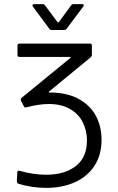

<svg xmlns="http://www.w3.org/2000/svg" viewBox="-20 -718 576 934"><path d="M221 -268Q307 -268 364 -236Q421 -204 447.5 -152.5Q474 -101 474 -38Q474 37 438.5 90Q403 143 342 169.5Q281 196 205 196Q136 196 70 176Q62 173 62 164L64 121Q64 116 67.5 113.5Q71 111 76 113Q142 132 205 132Q294 132 348.5 90Q403 48 403 -35Q403 -82 383 -122.5Q363 -163 321 -187.5Q279 -212 217 -212Q169 -212 109 -196Q107 -195 104 -195Q99 -195 96 -201L82 -228Q81 -230 81 -233Q81 -238 85 -242L322 -436Q324 -438 323 -439.5Q322 -441 320 -441H75Q65 -441 65 -451V-496Q65 -506 75 -506H417Q427 -506 427 -496V-451Q427 -445 421 -439L219 -273Q214 -268 221 -268ZM138 -692Q138 -694 140 -696Q142 -698 146 -698H186Q195 -698 199 -692L260 -610Q261 -609 263 -609Q265 -609 266 -610L326 -692Q330 -698 339 -698H379Q385 -698 387 -694.5Q389 -691 385 -686L304 -578Q300 -572 291 -572H233Q224 -572 220 -578L140 -686Q138 -688 138 -692Z"/></svg>

Font: Barlow
Style: Regular
Weight: 400
Designer: Jeremy Tribby
Foundry: Tribby Type
Version: Version 1.408;December 10, 2018;FontCreator 11.5.0.2430 64-b